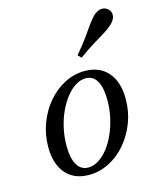

<svg xmlns="http://www.w3.org/2000/svg" viewBox="-104 -741 687 827"><g transform="rotate(-15 239.5 -327.5)"><path d="M191.5 11.3Q125.1 11.3 88.3 -31.3Q51.4 -73.9 51.4 -149.5Q51.4 -205 70.2 -254.9Q89 -304.8 121.7 -343.4Q154.5 -382 197.2 -404Q239.8 -426.1 287.5 -426.1Q353.1 -426.1 390.4 -383.5Q427.6 -340.9 427.6 -264.5Q427.6 -208.9 408.8 -159.4Q390 -109.9 357.3 -71.4Q324.6 -32.8 281.5 -10.8Q238.4 11.3 191.5 11.3ZM196.7 -20.2Q219.6 -20.2 242.3 -34.4Q264.9 -48.7 284.4 -73.5Q303.9 -98.3 318.7 -131.6Q333.4 -164.9 341.8 -202.6Q350.1 -240.2 350.1 -279.7Q350.1 -335.6 333.2 -365.1Q316.2 -394.7 283.9 -394.7Q260.1 -394.7 237.5 -380.4Q214.9 -366.1 195.4 -341.3Q175.9 -316.5 160.8 -283.6Q145.6 -250.7 137.3 -212.6Q128.9 -174.5 128.9 -135Q128.9 -79.2 146.2 -49.7Q163.6 -20.2 196.7 -20.2ZM290.2 -484.7 275.7 -499.2Q306.9 -535.9 327.1 -564.1Q347.2 -592.3 361.8 -613.1Q376.3 -633.9 390.2 -647.6Q408.2 -664.6 426.5 -665.7Q444.8 -666.7 457.4 -653.2Q469.1 -641.5 466.8 -623.8Q464.5 -606.2 445.6 -588.9Q430.9 -575.1 409 -561.7Q387 -548.3 357.7 -530.6Q328.4 -512.8 290.2 -484.7Z"/></g></svg>

Font: Playfair 5pt SemiExpanded Light 12pt
Style: Italic
Weight: 300
Italic angle: -15.6°
Version: Version 2.000;gftools[0.9.28]